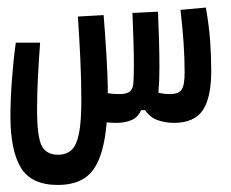

<svg xmlns="http://www.w3.org/2000/svg" viewBox="-20 -331 626 521"><path d="M137.2 170.9Q64.9 170.9 36.6 124Q8.3 77.1 8.3 -15.6Q8.3 -62 12.5 -116.5Q16.6 -170.9 22.9 -215.3H88.9Q85.4 -169.4 83 -123Q80.6 -76.7 80.6 -34.2Q80.6 39.6 93 64.2Q105.5 88.9 137.2 88.9Q159.7 88.9 173.6 76.4Q187.5 64 194.1 32.2Q200.7 0.5 200.7 -58.6Q200.7 -113.8 198 -170.7Q195.3 -227.5 191.4 -286.1L261.2 -290Q265.1 -241.2 268.8 -181.4Q272.5 -121.6 272.5 -78.1Q272.5 -78.1 272.5 -78.1Q272.5 -78.1 272.5 -78.1Q287.6 -75.7 302.2 -75.7Q322.8 -75.7 331.5 -82Q340.3 -88.4 341.8 -104Q343.3 -124 343.3 -156Q343.3 -188 342 -224.6Q340.8 -261.2 339.4 -295.9L408.7 -299.3Q410.2 -265.1 411.4 -225.1Q412.6 -185.1 412.6 -147.9Q412.6 -110.8 410.2 -85.4Q409.7 -82.5 409.7 -79.6Q424.3 -75.7 441.4 -75.7Q463.9 -75.7 472.4 -87.2Q481 -98.6 481 -134.3Q481 -171.9 478.3 -212.9Q475.6 -253.9 469.7 -304.2L538.6 -310.5Q547.4 -260.7 550.3 -219Q553.2 -177.2 553.2 -139.2Q553.2 -65.4 530 -31.5Q506.8 2.4 451.7 2.4Q428.7 2.4 408 -4.9Q387.2 -12.2 373.5 -32.2H362.8Q355 -13.2 337.4 -5.4Q319.8 2.4 295.9 2.4Q282.2 2.4 269.5 1Q262.2 91.3 231.9 131.1Q201.7 170.9 137.2 170.9Z"/></svg>

Font: Cascadia Mono SemiLight
Style: Regular
Weight: 350
Monospace: yes
Designer: Aaron Bell
Foundry: Saja Typeworks
Version: Version 2404.023; ttfautohint (v1.8.4)